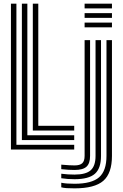

<svg xmlns="http://www.w3.org/2000/svg" viewBox="-20 -820 676 1053"><path d="M40 0V-800H70V-26H387V0ZM100 -52V-800H130V-78H387V-52ZM160 -104V-800H190V-130H387V-104ZM444 -774V-800H594V-774ZM444 -670V-696H594V-670ZM444 -722V-748H594V-722ZM389 213Q362.5 213 344.9 211.8Q327.2 210.5 316 207.2V182.2Q331 185.2 348.1 186.5Q365.2 187.8 389 187.8Q482.8 187.8 523.4 152.4Q564 117 564 35V-600H594V35Q594 130.5 546.5 171.8Q499 213 389 213ZM389 162.8Q369 162.8 351.4 161.5Q333.8 160.2 316 157.5V132.8Q336 135.2 353 136.4Q370 137.5 389 137.5Q450.8 137.5 477.4 113.8Q504 90 504 35V-600H534V35Q534 103.5 500.4 133.1Q466.8 162.8 389 162.8ZM389 112.2Q372.2 112.2 355.6 111.2Q339 110.2 316 107.8V83Q341.2 85.2 358.5 86.2Q375.8 87.2 389 87.2Q418.5 87.2 431.2 75.1Q444 63 444 35V-600H474V35Q474 76.5 454.2 94.4Q434.5 112.2 389 112.2Z"/></svg>

Font: Big Shoulders Inline Display Thin Black
Style: Regular
Weight: 900
Version: Version 2.002